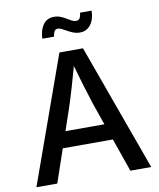

<svg xmlns="http://www.w3.org/2000/svg" viewBox="-99 -1008 898 1085"><g transform="rotate(-10 350.5 -465.5)"><path d="M21 0 281.2 -727.5H416.5L679.7 0H560.1L418.5 -405.8Q401.9 -456.1 382.1 -521.7Q362.3 -587.4 335.9 -680.7H360.4Q334.5 -586.9 314.9 -520.5Q295.4 -454.1 279.3 -405.8L140.6 0ZM163.1 -190.9V-283.7H538.1V-190.9ZM415.5 -818.4Q396 -818.4 378.4 -825Q360.8 -831.5 345.7 -840.3Q330.6 -849.1 317.6 -855.5Q304.7 -861.8 294.9 -861.8Q281.2 -861.8 274.7 -849.4Q268.1 -836.9 267.1 -820.8H199.7Q201.2 -870.1 222.9 -900.6Q244.6 -931.2 285.6 -931.2Q306.2 -931.2 323 -924.3Q339.8 -917.5 354 -908.7Q368.2 -899.9 380.9 -893.3Q393.6 -886.7 405.8 -886.7Q419.4 -886.7 426.3 -897Q433.1 -907.2 435.1 -928.7H501.5Q500 -877.9 477.1 -848.1Q454.1 -818.4 415.5 -818.4Z"/></g></svg>

Font: Inter 18pt Medium
Style: Regular
Weight: 500
Designer: Rasmus Andersson
Foundry: rsms
Version: Version 4.001;git-66647c0bb